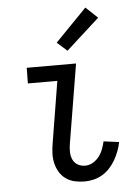

<svg xmlns="http://www.w3.org/2000/svg" viewBox="-54 -807 609 857"><g transform="rotate(-5 250.0 -378.5)"><path d="M290 8Q267 8 245.5 3Q224 -2 206.5 -14.5Q189 -27 178 -45.5Q167 -64 162 -85.5Q157 -107 158 -130Q159 -153 163 -175L208 -450H76L77 -520H298L239 -164Q236 -146 236.5 -128Q237 -110 244 -94.5Q251 -79 266 -70.5Q281 -62 299 -62Q317 -62 333.5 -71.5Q350 -81 361.5 -96Q373 -111 379.5 -128.5Q386 -146 390 -163L459 -154Q455 -134 447.5 -114Q440 -94 429.5 -75.5Q419 -57 404 -40.5Q389 -24 370.5 -13Q352 -2 331.5 3Q311 8 290 8ZM265 -580 220 -620 361 -765 414 -715Z"/></g></svg>

Font: Iosevka Fixed
Style: Italic
Weight: 400
Italic angle: -9°
Monospace: yes
Designer: Belleve Invis
Foundry: Belleve Invis
Version: Version 33.2.4